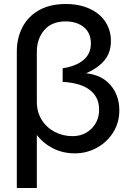

<svg xmlns="http://www.w3.org/2000/svg" viewBox="-20 -756 650 959"><path d="M342 -76Q399 -76 437 -113.5Q475 -151 475 -209Q475 -270 429.5 -306Q384 -342 293 -347V-415Q359 -425 396.5 -456Q434 -487 434 -539Q434 -591 399 -620Q364 -649 308 -649Q238 -649 201 -605.5Q164 -562 164 -498V-246Q164 -197 188 -158Q212 -119 253 -97.5Q294 -76 342 -76ZM354 10Q295 10 246 -14.5Q197 -39 164 -82V183H64V-499Q64 -565 91.5 -619Q119 -673 174 -704.5Q229 -736 309 -736Q376 -736 427.5 -712.5Q479 -689 506.5 -647Q534 -605 534 -551Q534 -494 502 -455Q470 -416 410 -390Q488 -382 532 -331Q576 -280 576 -204Q576 -144 545.5 -95Q515 -46 464 -18Q413 10 354 10Z"/></svg>

Font: Geom
Style: Regular
Weight: 400
Version: Version 1.102